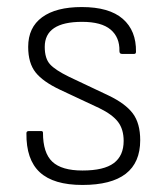

<svg xmlns="http://www.w3.org/2000/svg" viewBox="-20 -514 466 545"><path d="M214 11Q132 11 93 -25Q54 -61 55 -136Q55 -142 62 -142H97Q102 -142 102 -137Q102 -80 128.5 -55Q155 -30 214 -30Q275 -30 303 -51Q331 -72 331 -114Q331 -147 315 -168Q299 -189 262 -207L151 -259Q102 -282 81 -308.5Q60 -335 60 -381Q60 -436 99.5 -465Q139 -494 212 -494Q290 -494 328.5 -460.5Q367 -427 366 -367Q366 -361 361 -361H326Q319 -361 319 -369Q320 -408 294 -430Q268 -452 213 -452Q107 -452 107 -381Q107 -348 122 -331.5Q137 -315 176 -296L288 -243Q336 -220 357 -192Q378 -164 378 -116Q378 11 214 11Z"/></svg>

Font: Sofia Sans Semi Condensed Light
Style: Regular
Weight: 300
Designer: Botio Nikoltchev, Ani Petrova
Foundry: lettersoup
Version: Version 4.100; ttfautohint (v1.8.4.7-5d5b)